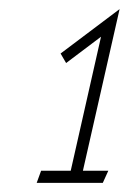

<svg xmlns="http://www.w3.org/2000/svg" viewBox="-20 -877 284 424"><path d="M61 -473.1H207L219.2 -500H163.1L244.1 -856.9L113.8 -758.8L126 -737.8L203.1 -795.9L136.2 -500H70.8Z"/></svg>

Font: Comic Neue Angular Light Italic
Style: Regular
Weight: 300
Italic angle: -12°
Designer: Craig Rozynski
Foundry: Craig Rozynski
Version: Version 2.003